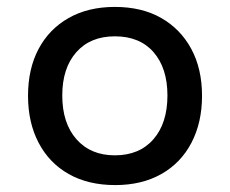

<svg xmlns="http://www.w3.org/2000/svg" viewBox="-20 -526 664 555"><path d="M313 9Q235 9 178.5 -23Q122 -55 91.5 -113.5Q61 -172 61 -249Q61 -327 91.5 -384.5Q122 -442 178.5 -474Q235 -506 312 -506Q390 -506 446 -474Q502 -442 533 -384.5Q564 -327 564 -249Q564 -172 533.5 -113.5Q503 -55 446.5 -23Q390 9 313 9ZM312 -77Q383 -77 423.5 -123.5Q464 -170 464 -250Q464 -329 424 -375Q384 -421 312 -421Q241 -421 200.5 -375Q160 -329 160 -250Q160 -170 201 -123.5Q242 -77 312 -77Z"/></svg>

Font: Nunito Sans 7pt Medium
Style: Regular
Weight: 500
Designer: Vernon Adams
Foundry: Vernon Adams
Version: Version 3.101;gftools[0.9.27]